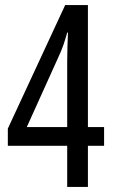

<svg xmlns="http://www.w3.org/2000/svg" viewBox="-20 -740 451 760"><path d="M246 -163H11V-231L238 -720H328V-237H392V-163H328V0H246ZM246 -237V-498Q246 -521 247 -555.5Q248 -590 249 -611H246Q239 -586 231.5 -563.5Q224 -541 208 -507L86 -237Z"/></svg>

Font: Noto Sans Bengali UI ExtraCondensed
Style: Regular
Weight: 400
Width: 2
Designer: Jelle Bosma - Monotype Design Team
Foundry: Monotype Imaging Inc.
Version: Version 2.003; ttfautohint (v1.8.4.7-5d5b)